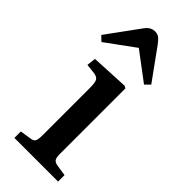

<svg xmlns="http://www.w3.org/2000/svg" viewBox="-267 -822 861 861"><g transform="rotate(45 163.5 -392.0)"><path d="M38 0V-41L90 -49Q108 -51 113.5 -61Q119 -71 119 -98V-395Q119 -431 112.5 -443Q106 -455 84 -458L38 -463L43 -506L222 -515L233 -509V-95Q233 -70 239 -61Q245 -52 262 -49L315 -41V0ZM10 -580 -13 -602 100 -757Q111 -772 122.5 -778Q134 -784 147 -784Q161 -784 171.5 -777Q182 -770 196 -751L303 -603L280 -580L147 -680Z"/></g></svg>

Font: Literata 36pt Medium
Style: Regular
Weight: 500
Designer: Latin by Veronika Burian and Jose Scaglione. Greek by Irene Vlachou. Cyrillic by Vera Evstafieva.
Foundry: TypeTogether
Version: Version 3.002